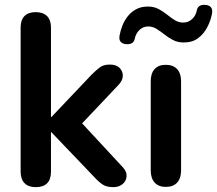

<svg xmlns="http://www.w3.org/2000/svg" viewBox="-20 -763 894 791"><path d="M127 8Q97 8 81 -8.5Q65 -25 65 -56V-650Q65 -681 81 -697Q97 -713 127 -713Q157 -713 173.5 -697Q190 -681 190 -650V-281H192L357 -455Q377 -475 392 -486Q407 -497 433 -497Q459 -497 472.5 -483.5Q486 -470 486 -451Q486 -432 468 -413L294 -229V-281L485 -75Q503 -56 501.5 -36.5Q500 -17 485 -4.5Q470 8 447 8Q419 8 402.5 -3Q386 -14 366 -36L192 -218H190V-56Q190 8 127 8Z M663 7Q633 7 617 -11Q601 -29 601 -61V-428Q601 -461 617 -478.5Q633 -496 663 -496Q693 -496 709.5 -478.5Q726 -461 726 -428V-61Q726 -29 710 -11Q694 7 663 7ZM500 -581Q485 -582 477 -591Q469 -600 473 -619Q477 -640 485.5 -660.5Q494 -681 508 -698Q522 -715 542 -725.5Q562 -736 589 -736Q614 -736 633 -726Q652 -716 668 -703Q684 -690 700 -680Q716 -670 735 -670Q756 -670 771.5 -684.5Q787 -699 791 -721Q793 -732 801.5 -738Q810 -744 826 -743Q841 -742 849 -733Q857 -724 853 -705Q848 -678 834 -651Q820 -624 796.5 -606Q773 -588 737 -588Q712 -588 693 -598Q674 -608 657.5 -621Q641 -634 625 -644Q609 -654 591 -654Q570 -654 555 -640Q540 -626 535 -603Q533 -592 524.5 -586Q516 -580 500 -581Z"/></svg>

Font: Nunito
Style: Bold
Weight: 700
Designer: Vernon Adams
Foundry: Vernon Adams
Version: Version 3.602